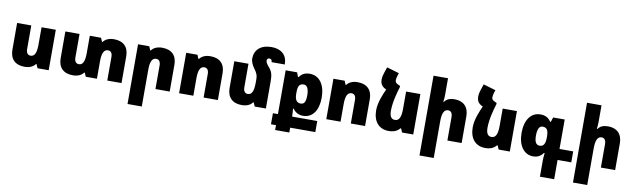

<svg xmlns="http://www.w3.org/2000/svg" viewBox="-52 -1448 7821 2375"><g transform="rotate(10 3859.0 -260.0)"><path d="M545 -508H366V-292C366 -190 345 -138 293 -138C256 -138 237 -166 237 -212V-508H59V-173C59 -57 124 10 242 10C303 10 350 -10 377 -48H384L405 0H545Z M1276 -518C1215 -518 1168 -498 1141 -460H1134L1113 -508H972V-292C972 -190 951 -138 899 -138C862 -138 843 -166 843 -213V-508H665V-173C665 -57 730 10 848 10C909 10 956 -10 983 -48H990L1011 0H1151V-216C1151 -318 1173 -370 1226 -370C1263 -370 1281 -342 1281 -295V0H1460V-336C1460 -452 1394 -518 1276 -518Z M1578 242H1757V-216C1757 -318 1778 -370 1831 -370C1868 -370 1886 -342 1886 -295V0H2065V-336C2065 -452 2000 -518 1882 -518C1821 -518 1774 -498 1746 -460H1739L1719 -508H1578Z M2183 0H2362V-217C2362 -318 2383 -370 2436 -370C2473 -370 2491 -342 2491 -296V0H2670V-336C2670 -452 2605 -518 2487 -518C2426 -518 2379 -498 2351 -460H2344L2324 -508H2183Z M3273 -341C3273 -418 3264 -460 3223 -508C3203 -531 3179 -560 3179 -586C3179 -604 3190 -617 3208 -617C3231 -617 3243 -605 3243 -577H3409C3409 -696 3333 -761 3212 -761C3073 -761 2999 -687 2999 -577C2999 -548 3015 -503 3048 -459C3084 -412 3094 -380 3094 -338V-292C3094 -191 3073 -138 3021 -138C2984 -138 2965 -166 2965 -213V-508H2787V-173C2787 -57 2852 10 2970 10C3031 10 3078 -10 3105 -48H3112L3133 0H3273Z M3432 242H3610V181H3926V42H3610V36C3610 15 3608 -16 3604 -58H3612C3645 -11 3688 9 3741 9C3859 9 3930 -92 3930 -251C3930 -415 3855 -518 3734 -518C3682 -518 3640 -502 3605 -454H3596L3576 -508H3432V42H3369V181H3432ZM3685 -135C3634 -135 3611 -172 3611 -248V-261C3611 -344 3630 -374 3685 -374C3724 -374 3749 -333 3749 -249C3749 -168 3730 -135 3685 -135Z M4032 0H4211V-217C4211 -318 4232 -370 4285 -370C4322 -370 4340 -342 4340 -296V0H4519V-336C4519 -452 4454 -518 4336 -518C4275 -518 4228 -498 4200 -460H4193L4173 -508H4032Z M4859 -563 4844 -570C4802 -588 4795 -600 4795 -627C4795 -645 4801 -665 4806 -684L4817 -716L4662 -762L4638 -691C4629 -665 4621 -636 4621 -600C4621 -550 4642 -517 4687 -495L4698 -490C4670 -428 4620 -317 4620 -217C4620 -73 4695 10 4816 10C4880 10 4925 -10 4955 -48H4963L4984 0H5124V-508H4945V-292C4945 -183 4921 -138 4868 -138C4826 -138 4801 -168 4801 -243C4801 -350 4837 -476 4859 -547Z M5427 -760H5245V242H5424V-216C5424 -318 5446 -370 5498 -370C5534 -370 5553 -342 5553 -295V0H5732V-336C5732 -452 5665 -518 5554 -518C5492 -518 5454 -500 5427 -463H5420C5425 -492 5427 -525 5427 -554Z M6072 -563 6057 -570C6015 -588 6008 -600 6008 -627C6008 -645 6014 -665 6019 -684L6030 -716L5875 -762L5851 -691C5842 -665 5834 -636 5834 -600C5834 -550 5855 -517 5900 -495L5911 -490C5883 -428 5833 -317 5833 -217C5833 -73 5908 10 6029 10C6093 10 6138 -10 6168 -48H6176L6197 0H6337V-508H6158V-292C6158 -183 6134 -138 6081 -138C6039 -138 6014 -168 6014 -243C6014 -350 6050 -476 6072 -547Z M6758 242H6937V0H7109V-138H6937V-508H6792L6773 -450H6764C6729 -501 6688 -518 6632 -518C6515 -518 6440 -418 6440 -253C6440 -96 6513 9 6631 9C6683 9 6724 -11 6756 -56H6765C6760 -12 6758 17 6758 39ZM6688 -135C6643 -135 6621 -170 6621 -251C6621 -332 6644 -374 6683 -374C6738 -374 6758 -342 6758 -260V-248C6758 -169 6734 -135 6688 -135Z M7355 -760H7173V242H7352V-216C7352 -318 7374 -370 7426 -370C7462 -370 7481 -342 7481 -295V0H7660V-336C7660 -452 7593 -518 7482 -518C7420 -518 7382 -500 7355 -463H7348C7353 -492 7355 -525 7355 -554Z"/></g></svg>

Font: Noto Sans Armenian SemiCondensed Black
Style: Regular
Weight: 900
Width: 4
Designer: Monotype Design Team
Foundry: Monotype Imaging Inc.
Version: Version 2.008